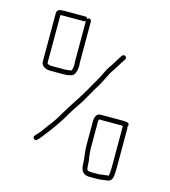

<svg xmlns="http://www.w3.org/2000/svg" viewBox="-100 -716 721 815"><g transform="rotate(15 260.5 -308.5)"><path d="M113 -77 121 -85C126 -91 132 -98 137 -105C161 -135 179 -160 201 -195C219 -227 235 -251 255 -280C271 -306 291 -344 307 -369C319 -388 334 -425 346 -441C356 -455 367 -475 377 -490L385 -502C393 -514 376 -525 368 -514L359 -501C350 -487 339 -466 329 -454C324 -447 318 -436 311 -421C296 -389 281 -368 264 -336C237 -289 210 -253 183 -206C166 -177 157 -165 139 -142C127 -125 119 -113 106 -100L98 -91C89 -82 104 -66 113 -77ZM345 -228H438C442 -228 446 -228 450 -227C449 -226 449 -224 449 -222V-49C449 -42 449 -35 448 -27C448 -20 447 -14 446 -9V-8H444L412 -4C408 -3 403 -3 398 -3H369C365 -3 361 -4 356 -5C350 -7 350 -17 349 -24C349 -41 348 -50 345 -64L343 -84C342 -91 342 -98 342 -107V-211C342 -218 342 -225 345 -228ZM438 -249H345C327 -249 321 -231 321 -211V-107C321 -75 328 -54 328 -23C330 3 340 18 369 18H398C415 18 431 15 447 13C464 11 469 -6 469 -26C470 -35 470 -42 470 -49V-222C470 -224 469 -226 468 -228C470 -230 471 -232 471 -235C474 -250 452 -249 438 -249ZM148 -395H89C83 -395 71 -398 71 -403V-613C75 -614 79 -614 82 -614H175C178 -614 180 -615 182 -617V-441C182 -436 182 -431 183 -427C183 -421 181 -398 176 -398C168 -397 157 -395 148 -395ZM50 -612V-403C50 -385 69 -374 89 -374H148C159 -374 171 -375 179 -378C198 -380 204 -406 204 -428C203 -432 203 -436 203 -441V-621C203 -626 198 -631 193 -631C190 -631 187 -630 185 -627C183 -632 180 -635 175 -635H82C62 -635 49 -632 50 -612Z"/></g></svg>

Font: Electronic
Style: Thn
Weight: 100
Version: Version 1.011